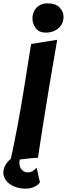

<svg xmlns="http://www.w3.org/2000/svg" viewBox="-57 -963 400 1148"><path d="M5 -1Q15 -44 25.5 -96.5Q36 -149 47 -206.5Q58 -264 68 -323Q78 -382 87 -437Q108 -565 129 -700L285 -725Q262 -591 240 -462Q231 -407 221.5 -348Q212 -289 202.5 -231Q193 -173 185 -118.5Q177 -64 170 -20Q161 -20 134.5 -17.5Q108 -15 80 -11.5Q52 -8 29.5 -5Q7 -2 5 -1ZM217 -768Q177 -768 157 -794Q137 -820 137 -854Q137 -870 142.5 -886Q148 -902 159 -914.5Q170 -927 187 -935Q204 -943 227 -943Q276 -943 299.5 -918Q323 -893 323 -861Q323 -844 316.5 -827.5Q310 -811 296 -797.5Q282 -784 262 -776Q242 -768 217 -768ZM98 165Q68 165 43.5 157.5Q19 150 1 137Q-17 124 -27 106.5Q-37 89 -37 68Q-37 29 3 -10Q4 -10 13 -11.5Q22 -13 34 -15Q46 -17 63 -19Q59 -1 59 11Q59 36 73.5 52Q88 68 109 68Q137 68 162 40L182 128Q166 147 143.5 156Q121 165 98 165Z"/></svg>

Font: Bangers
Style: Regular
Weight: 400
Designer: vernon adams
Foundry: Vernon Adams
Version: Version 2.000